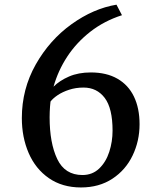

<svg xmlns="http://www.w3.org/2000/svg" viewBox="-20 -806 701 837"><path d="M487.8 -785.6 511.7 -739.7Q434.1 -714.8 373.5 -667.5Q313 -620.1 272.9 -558.8Q232.9 -497.6 213.4 -428.2Q239.7 -454.6 280.8 -472.4Q321.8 -490.2 376 -490.2Q444.3 -490.2 491.9 -462.9Q539.6 -435.5 564 -384.8Q588.4 -334 588.4 -264.2Q588.4 -191.4 558.1 -128.2Q527.8 -64.9 470 -26.9Q412.1 11.2 333 11.2Q251.5 11.2 193.1 -29.3Q134.8 -69.8 105 -138.7Q75.2 -207.5 75.2 -291.5Q75.2 -417.5 135.7 -524.7Q196.3 -631.8 291.7 -700.4Q387.2 -769 487.8 -785.6ZM196.8 -318.4 196.3 -294.9Q196.3 -182.6 229.5 -112.8Q262.7 -43 339.4 -43Q382.8 -43 412.4 -71.3Q441.9 -99.6 456.3 -144Q470.7 -188.5 470.7 -236.3Q470.7 -334 436.5 -379.2Q402.3 -424.3 344.2 -424.3Q310.5 -424.3 281.5 -414.8Q252.4 -405.3 231.7 -391.4Q210.9 -377.4 200.2 -363.3Q197.8 -343.3 196.8 -318.4Z"/></svg>

Font: Merriweather
Style: Regular
Weight: 400
Designer: Eben Sorkin
Foundry: Eben Sorkin
Version: Version 1.584; ttfautohint (v1.6)